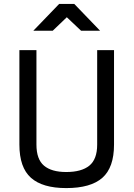

<svg xmlns="http://www.w3.org/2000/svg" viewBox="-20 -951 684 980"><path d="M166 -213Q166 -138 204.5 -105.5Q243 -73 318 -73Q396 -73 436 -105.5Q476 -138 476 -213V-695H562V-213Q562 -96 502.5 -43.5Q443 9 318 9Q197 9 138 -43.5Q79 -96 79 -213V-695H166ZM282 -931H359L491 -794H394L321 -863L249 -794H150Z"/></svg>

Font: Panefresco 500wt
Style: Regular
Weight: 700
Foundry: Campivisivi & Chank Co
Version: Version 1.001